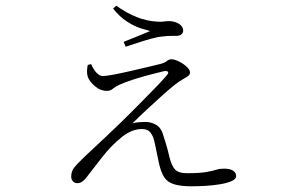

<svg xmlns="http://www.w3.org/2000/svg" viewBox="-20 -603 1040 674"><path d="M653 51Q613 51 590 43.5Q567 36 556 18.5Q545 1 538 -30Q534 -48 529.5 -71Q525 -94 520 -114Q516 -128 507 -139Q498 -150 478 -150Q461 -150 444 -143.5Q427 -137 409 -123Q369 -91 336.5 -48.5Q304 -6 281 23Q275 30 268 35Q261 40 251 40Q242 40 236 33.5Q230 27 230 17Q230 -2 241 -15.5Q252 -29 267 -43Q283 -59 307 -81Q331 -103 356 -127Q381 -151 401 -170Q430 -198 461.5 -230Q493 -262 521 -290.5Q549 -319 565 -338Q573 -347 569.5 -351Q566 -355 555 -353Q538 -349 509 -341.5Q480 -334 450 -324.5Q420 -315 398 -305Q384 -298 375.5 -291Q367 -284 356 -284Q332 -284 312.5 -301Q293 -318 288 -334Q285 -344 285.5 -354.5Q286 -365 288 -375L300 -378Q308 -359 319 -347.5Q330 -336 341 -336Q352 -336 378.5 -341Q405 -346 437.5 -353.5Q470 -361 499.5 -368Q529 -375 545 -379Q559 -383 566 -389Q573 -395 582 -395Q590 -395 601 -390.5Q612 -386 622.5 -379Q633 -372 640 -364Q647 -356 647 -348Q647 -341 640 -336Q633 -331 621.5 -324.5Q610 -318 597 -308Q581 -296 553 -271Q525 -246 495.5 -218.5Q466 -191 445 -170Q456 -173 468.5 -174Q481 -175 490 -175Q510 -175 527 -165.5Q544 -156 551 -135Q557 -117 563.5 -95Q570 -73 575 -51Q583 -19 595.5 -7Q608 5 636 5Q681 5 703.5 1Q726 -3 738.5 -7Q751 -11 765 -11Q787 -11 798 -4Q809 3 809 15Q809 26 792.5 33Q776 40 751.5 44Q727 48 700.5 49.5Q674 51 653 51ZM414 -456Q437 -465 463.5 -476Q490 -487 507 -494Q495 -497 473 -504Q451 -511 425.5 -527.5Q400 -544 377 -573L388 -583Q425 -557 460 -543Q495 -529 532 -527Q548 -526 556.5 -527.5Q565 -529 574 -529Q585 -529 596.5 -525Q608 -521 615.5 -513.5Q623 -506 623 -495Q623 -488 617 -482.5Q611 -477 597 -477Q587 -477 577.5 -477Q568 -477 552 -475Q535 -474 510 -467Q485 -460 461 -452Q437 -444 421 -439Z"/></svg>

Font: Noto Serif JP ExtraLight
Style: Regular
Weight: 200
Designer: Ryoko NISHIZUKA  (kana & ideographs); Frank Grießhammer (Latin, Greek & Cyrillic); Wenlong ZHANG  (bopomofo); Sandoll Co
Foundry: Adobe
Version: Version 2.002-H1;hotconv 1.1.0;makeotfexe 2.6.0